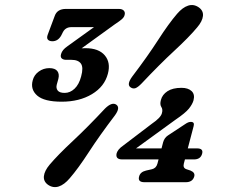

<svg xmlns="http://www.w3.org/2000/svg" viewBox="-20 -736 914 775"><path d="M638.5 -162Q643.5 -179.5 657.5 -189L723.5 -232.5Q733.5 -239.5 739.2 -241.8Q745 -244 750.5 -244Q766.5 -244 761.5 -226.5L738 -137H775.5Q801.5 -137 796 -116Q790 -92.5 763 -92.5H726.5L722 -75.5Q717.5 -58 732.5 -53L749 -47.5Q768.5 -39.5 764 -23.5Q757.5 -0.5 729.5 -0.5H563.5Q535 -0.5 541.5 -23.5Q546 -42 569.5 -47.5L593.5 -53Q610.5 -57 615.5 -75.5L620 -92.5H473.5Q444.5 -92.5 451 -118Q453 -124.5 459.2 -132.5Q465.5 -140.5 480 -150.5L593 -236.5Q629 -261 633.5 -279Q638 -294 631.2 -304.2Q624.5 -314.5 629.5 -332.5Q635 -354 656 -367.8Q677 -381.5 712.5 -381.5Q739.5 -381.5 753.5 -368.2Q767.5 -355 761 -330.5Q756.5 -315 742.5 -297.5Q728.5 -280 688 -252.5L529 -137H632ZM551.5 -399Q537 -384 527 -380.2Q517 -376.5 507 -383.5Q490.5 -394.5 513 -426Q576 -509 618.5 -575Q661 -641 695 -680.5Q717 -706 739.2 -713.2Q761.5 -720.5 782 -706.5Q801.5 -693 799.2 -671.5Q797 -650 775.5 -625Q743 -586 683.5 -531Q624 -476 551.5 -399ZM404 -298Q432 -325.5 449.5 -313.5Q466.5 -301.5 444 -270.5Q382 -189 338.5 -122Q295 -55 261.5 -16.5Q239.5 9.5 217 16.8Q194.5 24 174 10Q155 -3.5 157.2 -25Q159.5 -46.5 180.5 -71.5Q213.5 -110.5 273.8 -166.8Q334 -223 404 -298ZM415.5 -438.5Q402 -386.5 351.2 -356Q300.5 -325.5 229 -325.5Q158.5 -325.5 130.2 -350.2Q102 -375 112 -411.5Q117.5 -433.5 136.5 -447.2Q155.5 -461 179 -461Q202.5 -461 211.5 -449Q220.5 -437 215.5 -417.5L209 -394Q205.5 -380 213 -370.5Q220.5 -361 241 -361Q263 -361 281 -378Q299 -395 307.5 -427.5Q317.5 -463.5 306.8 -479Q296 -494.5 268.5 -494.5H247Q235.5 -494.5 229.2 -500.2Q223 -506 226.5 -518Q231 -535 252.5 -549.5L359.5 -626.5H268.5Q244.5 -626.5 234 -606.5L227 -592.5Q214 -569.5 191.5 -569.5Q179 -569.5 173.2 -576.2Q167.5 -583 173 -597L201 -672Q211 -700 246 -700H459.5Q473.5 -700 479.8 -693Q486 -686 483 -675.5Q481 -666.5 471.5 -658.2Q462 -650 445 -639L309.5 -541Q317 -541.5 325 -541.5Q378.5 -541.5 403 -512.5Q427.5 -483.5 415.5 -438.5Z"/></svg>

Font: Fraunces 9pt S100 SemiBold
Style: Italic
Weight: 600
Italic angle: -16°
Version: Version 1.000; ttfautohint (v1.8.3)